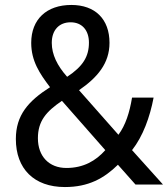

<svg xmlns="http://www.w3.org/2000/svg" viewBox="-20 -745 679 775"><path d="M268 -725C168 -725 106 -667 106 -572C106 -499 140 -448 182 -393C94 -337 44 -280 44 -184C44 -64 117 10 242 10C337 10 400 -25 456 -80L527 0H638L513 -139C557 -195 585 -272 600 -351H513C503 -291 487 -240 458 -201L299 -381C373 -432 422 -489 422 -572C422 -668 364 -725 268 -725ZM265 -655C311 -655 339 -623 339 -573C339 -517 315 -477 251 -435C211 -480 189 -525 189 -572C189 -625 220 -655 265 -655ZM230 -338 405 -139C367 -96 317 -67 248 -67C178 -67 133 -114 133 -187C133 -257 167 -295 230 -338Z"/></svg>

Font: Noto Sans Malayalam SemiCondensed
Style: Regular
Weight: 400
Width: 4
Designer: Jelle Bosma - Monotype Design Team
Foundry: Monotype Imaging Inc.
Version: Version 2.104